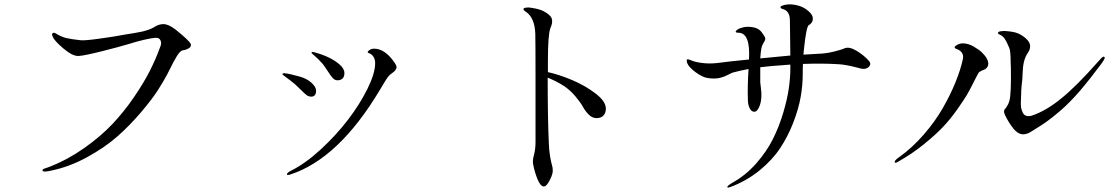

<svg xmlns="http://www.w3.org/2000/svg" viewBox="-20 -788 5040 868"><path d="M562 -589Q519 -576 441.5 -556.5Q364 -537 336.5 -535Q309 -533 267 -568.5Q225 -604 218 -623Q213 -633 217.5 -637.5Q222 -642 230 -638Q256 -622 277.5 -616.5Q299 -611 345 -606Q364 -604 435 -614Q506 -624 541 -631Q547 -632 587 -638.5Q627 -645 643 -651Q662 -656 680.5 -667.5Q699 -679 719 -679Q741 -679 773 -655Q835 -605 842 -590Q849 -572 815 -562Q810 -561 804 -560Q794 -557 780 -535Q766 -513 735 -450Q719 -420 693.5 -380Q668 -340 618 -281Q568 -222 511.5 -172Q455 -122 374 -77.5Q293 -33 208 -16Q172 -8 172 -18Q172 -19 172.5 -20Q173 -21 174 -22Q175 -23 176.5 -24Q178 -25 181 -26Q184 -27 187 -28Q190 -29 194.5 -30.5Q199 -32 204 -34Q286 -66 360.5 -118.5Q435 -171 487.5 -226.5Q540 -282 584.5 -347Q629 -412 656 -465Q683 -518 702 -570Q711 -590 707.5 -600.5Q704 -611 697.5 -614.5Q691 -618 680 -617Q636 -612 562 -589Z M1671 -568Q1720 -568 1763 -506Q1764 -505 1764 -504Q1770 -496 1772 -489Q1774 -482 1770.5 -476Q1767 -470 1765 -467.5Q1763 -465 1756 -460Q1749 -455 1748 -454Q1745 -452 1742 -449Q1739 -446 1737 -444Q1735 -442 1731.5 -437Q1728 -432 1726.5 -429.5Q1725 -427 1720.5 -420Q1716 -413 1714 -409.5Q1712 -406 1706 -396Q1700 -386 1697 -381Q1511 -70 1292 1Q1279 5 1278 2Q1274 -5 1295 -16Q1360 -48 1430 -112.5Q1500 -177 1553.5 -247Q1607 -317 1641.5 -387Q1676 -457 1676 -502Q1676 -520 1668 -532Q1660 -544 1647 -548Q1637 -551 1648 -560Q1658 -568 1671 -568ZM1400 -552Q1431 -544 1461 -530.5Q1491 -517 1514 -497.5Q1537 -478 1537 -458Q1537 -441 1528.5 -433Q1520 -425 1506 -425Q1494 -425 1485 -434.5Q1476 -444 1462.5 -465Q1449 -486 1439 -499Q1421 -520 1394 -543Q1387 -548 1389 -552Q1391 -555 1400 -552ZM1266 -457Q1288 -455 1334 -442Q1367 -433 1388 -414Q1409 -395 1409 -378Q1409 -364 1403 -357.5Q1397 -351 1387 -351Q1377 -351 1369 -356Q1361 -361 1342.5 -379.5Q1324 -398 1314 -407Q1295 -423 1262 -447Q1256 -452 1257 -454Q1257 -457 1266 -457Z M2457 -462Q2507 -451 2565.5 -426.5Q2624 -402 2671.5 -366Q2719 -330 2719 -297Q2719 -278 2708.5 -266Q2698 -254 2677 -254Q2658 -254 2642.5 -269Q2627 -284 2616 -304Q2605 -324 2582.5 -351Q2560 -378 2533 -397Q2498 -420 2456 -437Q2456 -255 2461 -144Q2462 -108 2467 -80Q2472 -52 2475.5 -41Q2479 -30 2479 -17.5Q2479 -5 2473 10Q2454 55 2439 55Q2424 55 2411 24.5Q2398 -6 2390 -46Q2387 -63 2394 -88Q2401 -113 2401 -146V-443Q2401 -586 2400 -636Q2397 -709 2357 -735Q2345 -743 2346.5 -748Q2348 -753 2364 -754Q2373 -755 2398 -750Q2423 -745 2438 -737Q2469 -721 2474.5 -703.5Q2480 -686 2468 -660Q2457 -631 2457 -511Z M3908 -513Q3921 -499 3907 -485Q3891 -470 3857 -482Q3800 -497 3765 -498Q3698 -502 3610 -499Q3609 -485 3609 -451Q3609 -402 3599.5 -348.5Q3590 -295 3566 -233Q3542 -171 3506.5 -117.5Q3471 -64 3413 -17Q3355 30 3283 57Q3267 63 3268 57Q3269 51 3293 37Q3352 4 3399 -49.5Q3446 -103 3474 -159Q3502 -215 3520.5 -277Q3539 -339 3546 -388Q3553 -437 3553 -478V-496Q3541 -495 3515 -493Q3477 -491 3417 -484V-416Q3417 -412 3420 -389.5Q3423 -367 3422 -351Q3421 -323 3411 -302Q3401 -281 3388 -283Q3376 -284 3368.5 -300Q3361 -316 3361 -338Q3359 -399 3364 -476Q3326 -469 3293 -460Q3287 -458 3268.5 -448.5Q3250 -439 3229.5 -435Q3209 -431 3181 -435Q3156 -438 3124 -462Q3092 -486 3086 -505Q3083 -516 3086 -519Q3089 -522 3103 -516Q3119 -508 3152.5 -503.5Q3186 -499 3222 -503Q3233 -505 3283 -510.5Q3333 -516 3366 -519Q3373 -639 3319 -640Q3306 -640 3306 -644.5Q3306 -649 3315 -655Q3324 -661 3342.5 -665Q3361 -669 3385.5 -664.5Q3410 -660 3423 -643Q3438 -623 3439.5 -615.5Q3441 -608 3433 -596Q3425 -584 3422 -569Q3419 -554 3417 -524Q3447 -527 3553 -537Q3551 -660 3551 -696Q3551 -740 3516 -748Q3510 -750 3508.5 -754Q3507 -758 3515 -762Q3539 -772 3575 -766Q3607 -760 3628 -743.5Q3649 -727 3653 -714Q3660 -688 3636 -674Q3625 -667 3614 -561Q3614 -559 3613.5 -556Q3613 -553 3613 -548.5Q3613 -544 3612 -541Q3631 -542 3682 -545Q3714 -546 3749 -554.5Q3784 -563 3799 -570Q3820 -578 3853 -558Q3886 -538 3908 -513Z M4333 -592Q4357 -592 4382 -577.5Q4407 -563 4419 -551Q4431 -539 4438 -529Q4451 -508 4447 -493Q4443 -478 4427 -472Q4420 -470 4416 -467.5Q4412 -465 4409 -463.5Q4406 -462 4403 -457Q4400 -452 4398.5 -449Q4397 -446 4392 -436.5Q4387 -427 4384 -421Q4383 -419 4380 -413Q4364 -381 4351.5 -359.5Q4339 -338 4308 -294Q4277 -250 4244 -215Q4211 -180 4157.5 -136.5Q4104 -93 4042 -58Q4024 -47 4025 -57Q4026 -65 4047 -79Q4104 -120 4155.5 -179Q4207 -238 4242 -299Q4277 -360 4300 -417Q4323 -474 4333 -521Q4340 -555 4301 -568Q4288 -575 4307 -585Q4319 -592 4333 -592ZM4601 -422Q4596 -387 4595 -321Q4595 -312 4596 -302Q4598 -292 4603 -280.5Q4608 -269 4618 -265Q4629 -261 4644 -265Q4710 -287 4779 -344Q4846 -398 4945 -510Q4958 -525 4963 -529Q4968 -533 4972 -531Q4980 -528 4960 -501Q4908 -431 4862 -377Q4816 -324 4775.5 -289Q4735 -254 4706 -234Q4695 -226 4642 -193Q4620 -179 4601 -181Q4581 -183 4562 -206Q4539 -235 4524 -267Q4518 -280 4519 -285Q4520 -292 4523 -295Q4526 -297 4532 -307Q4539 -317 4543 -331Q4552 -363 4550 -481Q4549 -490 4549 -506Q4549 -523 4548.5 -531.5Q4548 -540 4547 -552Q4546 -565 4542 -573Q4531 -600 4522 -613Q4513 -626 4497 -633Q4487 -637 4495 -644Q4500 -647 4518 -648Q4547 -647 4571 -641Q4595 -634 4617 -615Q4637 -597 4637 -580Q4638 -565 4626 -548Q4615 -532 4609 -508Q4604 -487 4603 -456.5Q4602 -426 4601 -422Z"/></svg>

Font: TsukuhouMincho
Style: Regular
Weight: 400
Designer: Iose
Foundry: Typographish
Version: Version 1.001; ttfautohint (v1.8.3)